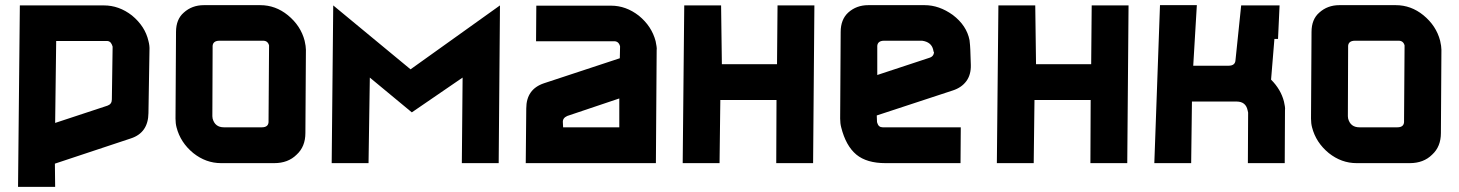

<svg xmlns="http://www.w3.org/2000/svg" viewBox="-20 -633 5663 745"><path d="M57 -612H383Q442 -612 492 -573Q543 -531 556 -474Q561 -455 560 -439L556 -194Q555 -118 488 -96L193 2L194 92H50ZM194 -156 397 -223Q414 -229 414 -247L417 -452Q415 -460 410 -467Q404 -474 395 -474H198Z M663 -509Q663 -558 693 -584Q725 -613 771 -613H990Q1049 -613 1097 -574Q1147 -533 1162 -475Q1167 -453 1167 -440L1165 -117Q1165 -64 1131 -33Q1098 0 1044 0H838Q779 0 730 -39Q680 -80 665 -139Q661 -154 661 -173ZM804 -182Q804 -177 805 -173Q814 -139 849 -139H996Q1024 -139 1022 -165L1024 -453V-457Q1019 -475 1001 -475H832Q803 -475 805 -449Z M1772 0 1775 -332 1578 -197 1415 -332 1410 0H1267L1273 -612L1573 -364L1920 -612L1915 0Z M2386 -453Q2381 -473 2363 -473H2060L2061 -611H2351Q2409 -611 2459 -572Q2509 -531 2524 -473Q2526 -462 2527.5 -453.5Q2529 -445 2528 -438L2525 0H2020L2022 -212Q2022 -287 2091 -310L2385 -407ZM2181 -183Q2163 -175 2164 -159L2165 -139H2383V-251Z M2778 -612H2635ZM2992 0 2993 -245H2775L2772 0H2629L2635 -612H2778L2781 -384H2995L2997 -612H3140L3135 0Z M3708 -139 3707 0H3416Q3343 0 3303 -33Q3262 -67 3244 -139Q3240 -154 3240 -173L3242 -509Q3242 -557 3271 -584Q3303 -613 3349 -613H3568Q3624 -613 3677 -575Q3731 -534 3742 -477Q3743 -466 3744 -457Q3745 -448 3745 -440L3747 -381Q3748 -343 3729.5 -318Q3711 -293 3677 -282L3382 -185L3383 -160L3384 -156Q3389 -139 3405 -139ZM3602 -431Q3602 -437 3601 -440Q3594 -470 3558 -475H3411Q3382 -475 3384 -449V-342L3587 -409Q3605 -415 3604 -434Z M3997 -612H3854ZM4211 0 4212 -245H3994L3991 0H3848L3854 -612H3997L4000 -384H4214L4216 -612H4359L4354 0Z M4822 0 4823 -196Q4823 -197 4821 -205Q4814 -239 4778 -239H4605L4602 0H4459L4481 -613H4624L4610 -378H4747Q4773 -378 4774 -400L4796 -612H4945L4939 -482H4925L4912 -324Q4950 -286 4962 -239Q4964 -229 4965.5 -221Q4967 -213 4966 -205L4965 0Z M5069 -509Q5069 -558 5099 -584Q5131 -613 5177 -613H5396Q5455 -613 5503 -574Q5553 -533 5568 -475Q5573 -453 5573 -440L5571 -117Q5571 -64 5537 -33Q5504 0 5450 0H5244Q5185 0 5136 -39Q5086 -80 5071 -139Q5067 -154 5067 -173ZM5210 -182Q5210 -177 5211 -173Q5220 -139 5255 -139H5402Q5430 -139 5428 -165L5430 -453V-457Q5425 -475 5407 -475H5238Q5209 -475 5211 -449Z"/></svg>

Font: Covid19
Style: Regular
Weight: 400
Designer: Peter Wiegel
Foundry: (c) CAT - Ing. Peter Wiegel.  for Rudolf Maass + Partner GmbH
Version: Version 001.000